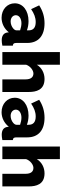

<svg xmlns="http://www.w3.org/2000/svg" viewBox="808 -1578 780 2436"><g transform="rotate(90 1198.0 -360.0)"><path d="M22 -157C22 -62 100 10 205 10C275 10 343 -22 390 -82L393 -59C401 -18 431 8 491 8C508 8 531 6 559 0V-133C534 -135 525 -146 525 -178V-315C525 -458 433 -535 276 -535C191 -535 117 -512 48 -467L96 -365C153 -403 202 -423 260 -423C331 -423 365 -392 365 -334V-311C334 -324 291 -332 248 -332C115 -332 22 -261 22 -157ZM340 -137C318 -118 284 -105 252 -105C203 -105 173 -136 173 -171C173 -213 216 -242 275 -242C302 -242 337 -235 365 -225V-178C365 -165 355 -149 340 -137Z M1147 0V-336C1147 -427 1123 -535 982 -535C906 -535 839 -499 801 -437V-730H641V0H801V-301C820 -357 874 -394 912 -394C958 -394 987 -363 987 -295V0Z M1220 -157C1220 -62 1298 10 1403 10C1473 10 1541 -22 1588 -82L1591 -59C1599 -18 1629 8 1689 8C1706 8 1729 6 1757 0V-133C1732 -135 1723 -146 1723 -178V-315C1723 -458 1631 -535 1474 -535C1389 -535 1315 -512 1246 -467L1294 -365C1351 -403 1400 -423 1458 -423C1529 -423 1563 -392 1563 -334V-311C1532 -324 1489 -332 1446 -332C1313 -332 1220 -261 1220 -157ZM1538 -137C1516 -118 1482 -105 1450 -105C1401 -105 1371 -136 1371 -171C1371 -213 1414 -242 1473 -242C1500 -242 1535 -235 1563 -225V-178C1563 -165 1553 -149 1538 -137Z M2345 0V-336C2345 -427 2321 -535 2180 -535C2104 -535 2037 -499 1999 -437V-730H1839V0H1999V-301C2018 -357 2072 -394 2110 -394C2156 -394 2185 -363 2185 -295V0Z"/></g></svg>

Font: FIGSv2-sans-serif ExtraBold
Style: Regular
Weight: 800
Designer: Matt McInerney, Pablo Impallari, Rodrigo Fuenzalida,Mirko Velimirovic
Foundry: Matt McInerney, Pablo Impallari, Rodrigo Fuenzalida
Version: Version 4.021;hotconv 1.0.109;makeotfexe 2.5.65596